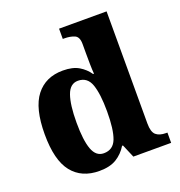

<svg xmlns="http://www.w3.org/2000/svg" viewBox="-137 -876 938 1002"><g transform="rotate(-20 331.5 -375.0)"><path d="M246 10Q148 10 95 -56.5Q42 -123 42 -267Q42 -412 95 -480Q148 -548 244 -548Q299 -548 332.5 -528Q366 -508 387 -477H392Q390 -500 389.5 -531Q389 -562 389 -591V-643Q389 -683 365.5 -693Q342 -703 309 -703H301V-760H565V-137Q565 -90 584 -73.5Q603 -57 639 -57H647V0H437L406 -73H401Q378 -35 341.5 -12.5Q305 10 246 10ZM299 -69Q351 -69 370 -118.5Q389 -168 389 -269Q389 -366 370.5 -418.5Q352 -471 300 -471Q256 -471 237.5 -418.5Q219 -366 219 -268Q219 -169 237.5 -119Q256 -69 299 -69Z"/></g></svg>

Font: Noto Serif Lao ExtraBold
Style: Regular
Weight: 800
Designer: Monotype Design Team
Foundry: Monotype Imaging Inc.
Version: Version 2.003; ttfautohint (v1.8.4.7-5d5b)